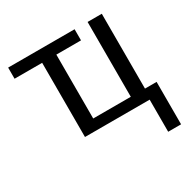

<svg xmlns="http://www.w3.org/2000/svg" viewBox="-163 -680 1017 1031"><g transform="rotate(-30 345.5 -165.0)"><path d="M19 -460V-529H431V-460H278V-64H511V-528H599V-64H671V199H591V0H190V-460Z"/></g></svg>

Font: Libra Sans
Style: Regular
Weight: 400
Foundry: Context Ltd
Version: Version 1.002